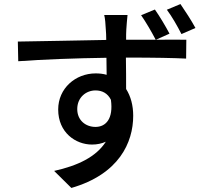

<svg xmlns="http://www.w3.org/2000/svg" viewBox="-20 -857 1040 947"><path d="M944 -719C924 -756 894 -802 870 -837L803 -809C829 -774 854 -730 875 -689ZM361 -319C361 -377 405 -411 451 -411C484 -411 511 -397 527 -365C540 -271 502 -231 451 -231C403 -231 361 -263 361 -319ZM816 -691C797 -727 768 -776 744 -810L676 -782C701 -746 727 -701 748 -661H602C602 -681 602 -699 603 -711C604 -725 607 -769 609 -783H494C498 -769 501 -736 502 -710C503 -699 504 -681 504 -660C363 -658 180 -653 68 -652L70 -555C194 -564 355 -570 505 -572L506 -488C489 -493 471 -495 452 -495C352 -495 267 -421 267 -317C267 -203 353 -144 434 -144C459 -144 482 -149 502 -158C454 -83 364 -40 247 -14L332 70C567 2 637 -154 637 -286C637 -337 625 -382 602 -418C602 -463 602 -520 601 -573C746 -573 839 -571 898 -568L899 -661C870 -662 813 -661 749 -661Z"/></svg>

Font: Source Han Sans KR Medium
Style: Regular
Weight: 500
Designer: Ryoko NISHIZUKA (kana & ideographs); Paul D. Hunt (Latin, Greek & Cyrillic); Wenlong ZHANG (bopomofo); Sandoll Communica
Foundry: Adobe Systems Incorporated
Version: Version 1.001;PS 1.001;hotconv 1.0.78;makeotf.lib2.5.61930